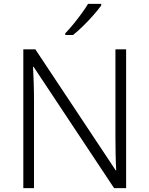

<svg xmlns="http://www.w3.org/2000/svg" viewBox="-20 -968 769 988"><path d="M629 0H567L153 -624H150Q152 -585 153.5 -541.5Q155 -498 155 -451V0H100V-714H162L575 -92H578Q576 -123 575 -171Q574 -219 574 -261V-714H629ZM501 -940Q486 -919 461.5 -891Q437 -863 409 -835.5Q381 -808 356 -788H316V-797Q335 -816 357 -843Q379 -870 399.5 -898Q420 -926 433 -948H501Z"/></svg>

Font: Noto Sans Gurmukhi UI Light
Style: Regular
Weight: 300
Designer: Jelle Bosma - Monotype Design Team
Foundry: Monotype Imaging Inc.
Version: Version 2.004; ttfautohint (v1.8.4.7-5d5b)